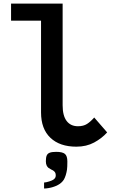

<svg xmlns="http://www.w3.org/2000/svg" viewBox="-20 -810 640 1076"><path d="M210 -180V-694H42V-790H331V-220Q331 -161.5 353.5 -132Q376 -102.5 417 -102.5Q447.5 -102.5 467.8 -115.5Q488 -128.5 508 -151.5L580.5 -68Q551 -35 507.8 -11.5Q464.5 12 408 12Q315 12 262.5 -37.8Q210 -87.5 210 -180ZM278 197.5Q285 193 288.8 187.2Q292.5 181.5 292.5 172.5Q292.5 163 288.8 156.5Q285 150 277 145L268 140.5Q258 135.5 252 131Q246 126.5 241.5 117.5Q237 108.5 237 93.5Q237 72.5 241.8 61.5Q246.5 50.5 258.8 45.8Q271 41 295 41Q330 41 343.8 52.5Q357.5 64 357.5 95Q357.5 125.5 355.5 140.2Q353.5 155 348.5 171.5Q343.5 187 338.2 196Q333 205 323 214Q308.5 227.5 277.5 238Q267 241.5 252.2 244Q237.5 246.5 227 246.5V213Q239.5 212 255.2 207Q271 202 278 197.5Z"/></svg>

Font: JuliaMono
Style: Bold
Weight: 700
Monospace: yes
Designer: cormullion
Foundry: corm
Version: Version 0.055; ttfautohint (v1.8.4)